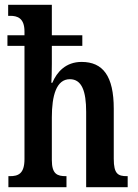

<svg xmlns="http://www.w3.org/2000/svg" viewBox="-20 -780 573 800"><path d="M15 0H257V-46H255C219 -46 196 -54 196 -113V-291C196 -382 215 -450 271 -450C321 -450 339 -400 339 -314V0H512V-46H509C472 -46 454 -55 454 -118V-327C454 -463 409 -522 320 -522C254 -522 217 -480 198 -435H194C195 -450 196 -484 196 -514V-589H323V-633H196V-760H14V-714H23C52 -714 82 -705 82 -649V-633H11V-589H82V-117C82 -55 55 -46 21 -46H15Z"/></svg>

Font: Noto Serif Sinhala ExtraCondensed SemiBold
Style: Regular
Weight: 600
Width: 2
Designer: Jelle Bosma - Monotype Design Team
Foundry: Monotype Imaging Inc.
Version: Version 2.007